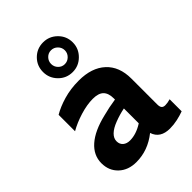

<svg xmlns="http://www.w3.org/2000/svg" viewBox="-218 -846 959 959"><g transform="rotate(-45 261.5 -366.5)"><path d="M322 -45Q253 10 171 10Q114 10 78.5 -23.5Q43 -57 43 -110Q43 -166 89 -206.5Q135 -247 223 -268Q268 -280 316 -287V-294Q316 -332 298 -350Q280 -368 240 -368Q199 -368 150 -353Q101 -338 63 -316V-432Q98 -453 147.5 -467.5Q197 -482 255 -482Q346 -482 397 -435Q448 -388 448 -303V-120Q448 -104 454 -96.5Q460 -89 474 -89Q490 -89 510 -95V-10Q489 -2 462 4Q435 10 408 10Q340 10 322 -45ZM225 -89Q269 -89 316 -119V-224Q280 -217 244 -203Q210 -190 192 -172.5Q174 -155 174 -134Q174 -113 188 -101Q202 -89 225 -89ZM159 -638Q159 -682 189.5 -712.5Q220 -743 264 -743Q307 -743 338 -712.5Q369 -682 369 -638Q369 -595 338 -564Q307 -533 264 -533Q220 -533 189.5 -564Q159 -595 159 -638ZM313 -638Q313 -658 298.5 -672.5Q284 -687 264 -687Q244 -687 230 -672.5Q216 -658 216 -638Q216 -618 230 -603.5Q244 -589 264 -589Q284 -589 298.5 -603.5Q313 -618 313 -638Z"/></g></svg>

Font: Madhuban SemiBold
Style: Regular
Weight: 600
Designer: jaikishan Patel
Foundry: MagicType
Version: Version 1.000